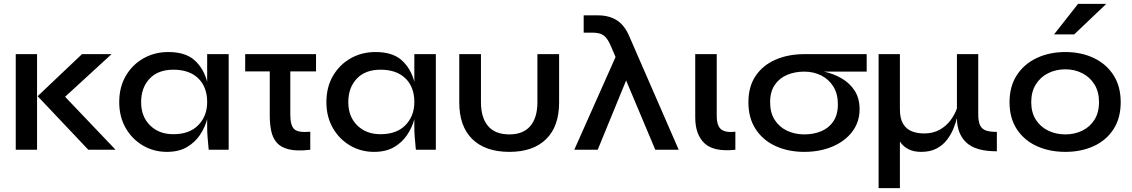

<svg xmlns="http://www.w3.org/2000/svg" viewBox="-20 -780 5894 1000"><path d="M62 -498H173V0H62ZM561 -498 319 -276 582 0H440L176 -279L407 -498Z M849 11Q781 11 724.5 -22Q668 -55 634.5 -113.5Q601 -172 601 -248Q601 -326 635 -384.5Q669 -443 727 -476Q785 -509 857 -509Q946 -509 993.5 -466Q1041 -423 1059 -354V-498H1171V0H1067Q1067 -3 1065 -22Q1063 -41 1061 -67Q1059 -93 1059 -118V-159Q1047 -115 1021 -76.5Q995 -38 953 -13.5Q911 11 849 11ZM883 -81Q967 -81 1013 -128.5Q1059 -176 1059 -248Q1059 -327 1012.5 -372Q966 -417 883 -417Q803 -417 759 -370Q715 -323 715 -248Q715 -173 761.5 -127Q808 -81 883 -81Z M1492 -183Q1492 -125 1513.5 -106.5Q1535 -88 1596 -94V0Q1527 8 1485 -2Q1443 -12 1421.5 -37Q1400 -62 1392.5 -98.5Q1385 -135 1385 -179V-408H1257V-498H1626V-408H1492Z M1928 11Q1860 11 1803.5 -22Q1747 -55 1713.5 -113.5Q1680 -172 1680 -248Q1680 -326 1714 -384.5Q1748 -443 1806 -476Q1864 -509 1936 -509Q2025 -509 2072.5 -466Q2120 -423 2138 -354V-498H2250V0H2146Q2146 -3 2144 -22Q2142 -41 2140 -67Q2138 -93 2138 -118V-159Q2126 -115 2100 -76.5Q2074 -38 2032 -13.5Q1990 11 1928 11ZM1962 -81Q2046 -81 2092 -128.5Q2138 -176 2138 -248Q2138 -327 2091.5 -372Q2045 -417 1962 -417Q1882 -417 1838 -370Q1794 -323 1794 -248Q1794 -173 1840.5 -127Q1887 -81 1962 -81Z M2892 -498V-246Q2892 -122 2824.5 -55.5Q2757 11 2633 11Q2508 11 2440 -55.5Q2372 -122 2372 -246V-498H2485V-248Q2485 -167 2522 -123.5Q2559 -80 2633 -80Q2705 -80 2742 -123.5Q2779 -167 2779 -248V-498Z M3095 -700Q3152 -700 3192.5 -674.5Q3233 -649 3258 -590L3298 -498L3515 0H3393L3241 -361L3093 0H2971L3186 -483L3163 -537Q3146 -578 3126 -594Q3106 -610 3066 -610H3020V-700Z M3810 0Q3698 12 3649.5 -33.5Q3601 -79 3601 -169V-498H3713V-177Q3713 -124 3736.5 -106Q3760 -88 3810 -94Z M4169 11Q4086 11 4020 -19Q3954 -49 3916 -107Q3878 -165 3878 -247Q3878 -330 3916 -385.5Q3954 -441 4020 -469.5Q4086 -498 4169 -498H4494V-407H4272Q4322 -396 4364 -371.5Q4406 -347 4431.5 -307.5Q4457 -268 4457 -211Q4457 -145 4419.5 -95Q4382 -45 4316.5 -17Q4251 11 4169 11ZM4169 -80Q4217 -80 4257 -96.5Q4297 -113 4320.5 -148Q4344 -183 4344 -237Q4344 -291 4320.5 -329Q4297 -367 4257 -387Q4217 -407 4169 -407Q4120 -407 4079.5 -390Q4039 -373 4015 -337.5Q3991 -302 3991 -247Q3991 -193 4015 -155.5Q4039 -118 4079.5 -99Q4120 -80 4169 -80Z M5172 8Q5060 8 5012 -38.5Q4964 -85 4964 -165Q4958 -140 4945.5 -109.5Q4933 -79 4912 -51.5Q4891 -24 4858 -6.5Q4825 11 4778 11Q4702 11 4667 -43V200H4556V-498H4667V-211Q4667 -162 4684 -134.5Q4701 -107 4729.5 -96Q4758 -85 4793 -85Q4840 -85 4874.5 -104.5Q4909 -124 4931 -154Q4953 -184 4964 -215V-498H5075V-185Q5075 -145 5085.5 -125.5Q5096 -106 5117.5 -99.5Q5139 -93 5172 -93Z M5529 11Q5446 11 5380 -19Q5314 -49 5276 -107Q5238 -165 5238 -248Q5238 -330 5276 -388.5Q5314 -447 5380 -478Q5446 -509 5529 -509Q5611 -509 5676.5 -478Q5742 -447 5779.5 -388.5Q5817 -330 5817 -248Q5817 -165 5779.5 -107Q5742 -49 5676.5 -19Q5611 11 5529 11ZM5529 -80Q5577 -80 5617 -99.5Q5657 -119 5680.5 -156.5Q5704 -194 5704 -248Q5704 -302 5680.5 -340Q5657 -378 5617 -398.5Q5577 -419 5529 -419Q5480 -419 5439.5 -399Q5399 -379 5375 -340.5Q5351 -302 5351 -248Q5351 -194 5375 -156.5Q5399 -119 5439.5 -99.5Q5480 -80 5529 -80ZM5470 -601 5595 -760H5742L5575 -601Z"/></svg>

Font: Syne SemiBold
Style: Regular
Weight: 600
Designer: Lucas Descroix
Foundry: Bonjour Monde
Version: Version 2.200; ttfautohint (v1.8.4)